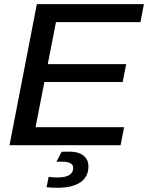

<svg xmlns="http://www.w3.org/2000/svg" viewBox="-20 -708 722 936"><path d="M585 -87.9 567.9 0H26.4L159.7 -688H681.6L664.6 -600.1H252.9L212.9 -395.5H595.2L578.1 -308.1H196.3L153.3 -87.9ZM318.8 31.2Q362.3 31.2 386.7 50.5Q411.1 69.8 411.1 103.5Q411.1 153.8 372.1 180.7Q333 207.5 258.8 207.5Q231.9 207.5 207 204.6L217.3 153.8Q238.3 157.2 258.3 157.2Q299.3 157.2 318.4 145Q336.9 132.8 336.9 110.8Q336.9 80.1 281.7 80.1Q277.3 80.1 273.4 80.1Q269.5 80.1 265.6 80.1Q262.2 80.6 259.8 80.6Q257.3 80.6 254.9 81.1L280.3 31.7Q289.6 31.7 299.1 31.5Q308.6 31.2 318.8 31.2Z"/></svg>

Font: Arimo Medium
Style: Italic
Weight: 500
Italic angle: -12°
Designer: Steve Matteson
Foundry: Monotype Imaging Inc.
Version: Version 1.33